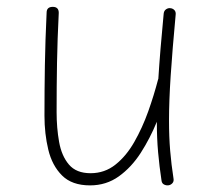

<svg xmlns="http://www.w3.org/2000/svg" viewBox="-20 -526 629 563"><path d="M495.1 -482.9Q485.4 -378.4 480.5 -304.2Q475.6 -230 475.6 -172.4Q475.6 -124.5 479 -84Q482.4 -43.5 488.8 -2.4Q490.2 5.4 486.1 10.5Q481.9 15.6 475.6 17.1Q468.8 18.6 461.7 15.4Q454.6 12.2 453.6 3.4Q447.3 -38.1 443.6 -79.6Q439.9 -121.1 439.9 -168.9Q419.9 -120.1 392.6 -77.6Q365.2 -35.2 328.4 -8.8Q291.5 17.6 244.1 17.6Q190.9 17.6 161.9 -11.5Q132.8 -40.5 121.6 -87.2Q110.4 -133.8 110.4 -186.5Q110.4 -261.7 111.6 -334.7Q112.8 -407.7 116.7 -488.8Q116.7 -505.9 134.8 -505.9Q152.3 -505.9 152.3 -488.3Q148.4 -410.6 147.2 -342.3Q146 -273.9 146 -197.3Q146 -150.9 153.3 -109.9Q160.6 -68.8 182.1 -43.5Q203.6 -18.1 245.6 -18.1Q287.1 -18.1 318.8 -43.5Q350.6 -68.8 374 -110.1Q397.5 -151.4 414.6 -199.2Q431.6 -247.1 443.4 -292.5Q443.8 -293.9 444.3 -294.9Q446.8 -335.4 450.7 -382.8Q454.6 -430.2 460 -486.3Q460.9 -494.6 467 -498.8Q473.1 -502.9 479.5 -502Q486.3 -501.5 491.2 -496.6Q496.1 -491.7 495.1 -482.9Z"/></svg>

Font: Mikhak ExtraLight
Style: Regular
Weight: 200
Designer: Amin Abedi
Version: Version 3.3